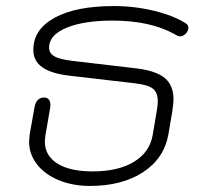

<svg xmlns="http://www.w3.org/2000/svg" viewBox="-20 -604 650 634"><path d="M76 -137Q76 -140 78 -160L94 -250Q100 -282 126 -282Q137 -282 142.5 -273.5Q148 -265 146 -250L130 -157L128 -137Q128 -90 169.5 -64Q211 -38 286 -38Q370 -38 422 -69.5Q474 -101 484 -157L498 -240Q501 -257 501 -270Q501 -299 484.5 -311.5Q468 -324 425 -329L210 -354Q149 -361 119.5 -382Q90 -403 90 -439Q90 -507 160.5 -545.5Q231 -584 356 -584Q425 -584 490 -568Q555 -552 595 -526Q602 -521 602 -512Q602 -502 593.5 -493Q585 -484 575 -484Q567 -484 557 -491Q476 -536 352 -536Q256 -536 199 -512Q142 -488 142 -447Q142 -428 159.5 -418Q177 -408 219 -403L432 -378Q496 -370 524.5 -346Q553 -322 553 -275Q553 -265 549 -237L536 -160Q522 -81 452.5 -35.5Q383 10 277 10Q220 10 174 -9Q128 -28 102 -61.5Q76 -95 76 -137Z"/></svg>

Font: Kodchasan ExtraLight
Style: Italic
Weight: 275
Italic angle: -10°
Version: Version 1.000; ttfautohint (v1.6)